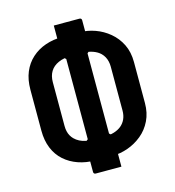

<svg xmlns="http://www.w3.org/2000/svg" viewBox="-113 -831 876 960"><g transform="rotate(-15 325.0 -350.5)"><path d="M253 -735Q287 -735 320 -735Q353 -735 386 -735Q391 -735 394 -732Q397 -729 397 -724Q397 -686 397 -648Q397 -610 397 -573L380 -557Q380 -505 380 -453Q380 -401 380 -349.5Q380 -298 380 -246.5Q380 -195 380 -142L397 -127Q397 -107 397 -87Q397 -67 397 -46.5Q397 -26 397 -5.5Q397 15 397 34Q364 34 331 34Q298 34 264 34Q259 34 256 31Q253 28 253 23Q253 -13 253 -52Q253 -91 253 -128L270 -142Q270 -213 270 -281.5Q270 -350 270 -419Q270 -488 270 -557L253 -573Q253 -600 253 -626.5Q253 -653 253 -680.5Q253 -708 253 -735ZM371 -669Q409 -669 448.5 -655Q488 -641 521 -613.5Q554 -586 573.5 -546.5Q593 -507 593 -455V-243Q593 -192 573.5 -152Q554 -112 521 -85Q488 -58 448.5 -44Q409 -30 371 -30H279Q232 -30 191.5 -44Q151 -58 120.5 -85Q90 -112 73.5 -152Q57 -192 57 -243V-455Q57 -507 73.5 -546.5Q90 -586 120.5 -613.5Q151 -641 191.5 -655Q232 -669 279 -669ZM175 -236Q175 -221 178 -208Q181 -195 187 -184.5Q193 -174 201 -166Q212 -155 226.5 -147.5Q241 -140 258.5 -136.5Q276 -133 296 -133H354Q382 -133 404.5 -140Q427 -147 442.5 -160Q458 -173 466.5 -192Q475 -211 475 -236V-463Q475 -477 472 -490Q469 -503 463 -514Q457 -525 448 -534Q433 -549 408.5 -557.5Q384 -566 354 -566H296Q259 -566 231 -553.5Q203 -541 189 -518Q175 -495 175 -463Z"/></g></svg>

Font: Recursive
Style: Bold
Weight: 700
Version: Version 1.085